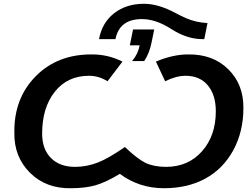

<svg xmlns="http://www.w3.org/2000/svg" viewBox="-20 -986 1335 1016"><path d="M1078 -864 1061 -779H1050Q970 -779 887 -832Q805 -885 731 -885Q612 -885 591 -779H504Q520 -866 584 -916Q648 -966 742 -966Q818 -966 909 -917Q929 -906 964 -890Q1017 -867 1078 -864ZM854 -556 805 -660Q895 -698 975 -698Q1106 -700 1187.5 -620Q1269 -540 1268 -415Q1268 -289 1214 -190Q1160 -92 1066.5 -41Q973 10 847 10Q717 10 614 -66Q542 -22 484 -5Q427 10 358 10Q224 13 139 -71.5Q54 -156 56 -283Q53 -465 169 -582.5Q285 -700 469 -698Q552 -698 628 -660L549 -556Q503 -585 451 -585Q337 -585 270 -500.5Q203 -416 203 -279Q203 -197 249.5 -150Q296 -103 377 -103Q438 -103 498 -126Q554 -148 641 -208Q706 -146 750 -124Q796 -103 858 -103Q976 -103 1049 -185.5Q1122 -268 1122 -397Q1122 -484 1079.5 -534.5Q1037 -585 962 -585Q912 -585 854 -556ZM743 -663H679Q711 -701 719 -746H667L684 -830H796L782 -761Q770 -702 743 -663Z"/></svg>

Font: Libra Sans
Style: Bold Italic
Weight: 700
Italic angle: -12°
Foundry: Context Ltd
Version: Version 1.002